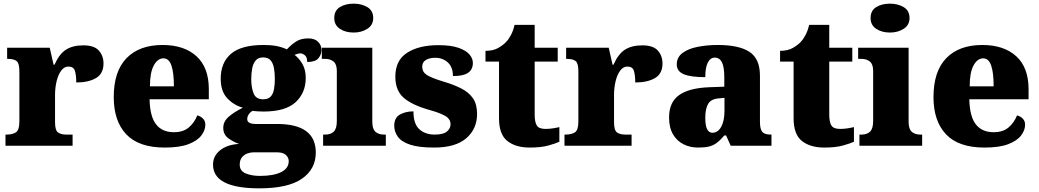

<svg xmlns="http://www.w3.org/2000/svg" viewBox="-20 -797 5682 1050"><path d="M10 0V-61H15Q49 -61 67.5 -73.5Q86 -86 86 -133V-407Q86 -451 71 -463Q56 -475 23 -475H19V-536H252L273 -443H278Q304 -502 341 -525.5Q378 -549 436 -549Q495 -549 520.5 -520.5Q546 -492 546 -450Q546 -394 505 -370Q464 -346 397 -346Q397 -387 389.5 -410Q382 -433 354 -433Q331 -433 314.5 -410.5Q298 -388 289.5 -352.5Q281 -317 281 -278V-128Q281 -84 297.5 -72.5Q314 -61 342 -61H377V0Z M881 10Q739 10 670.5 -62.5Q602 -135 602 -266Q602 -407 672 -479Q742 -551 869 -551Q987 -551 1054.5 -489.5Q1122 -428 1122 -309V-254H798Q800 -160 833.5 -117Q867 -74 931 -74Q982 -74 1012.5 -100Q1043 -126 1059 -166Q1078 -161 1090.5 -148Q1103 -135 1103 -115Q1103 -85 1081 -56Q1059 -27 1010.5 -8.5Q962 10 881 10ZM931 -325Q931 -399 917.5 -438.5Q904 -478 874 -478Q842 -478 821 -439Q800 -400 800 -325Z M1398 233Q1145 233 1145 103Q1145 56 1183.5 25Q1222 -6 1287 -10Q1256 -21 1228.5 -41Q1201 -61 1201 -98Q1201 -133 1230.5 -158.5Q1260 -184 1308 -208Q1258 -222 1222.5 -260Q1187 -298 1187 -366Q1187 -455 1243.5 -503Q1300 -551 1421 -551Q1461 -551 1491 -545.5Q1521 -540 1549 -527Q1574 -554 1600 -570.5Q1626 -587 1666 -587Q1701 -587 1719.5 -568.5Q1738 -550 1738 -524Q1738 -498 1721 -478Q1704 -458 1660 -458Q1660 -485 1647 -495Q1634 -505 1624 -505Q1613 -505 1605 -502Q1597 -499 1591 -497Q1617 -477 1634.5 -446Q1652 -415 1652 -371Q1652 -289 1596.5 -238Q1541 -187 1421 -187Q1411 -187 1391 -188Q1371 -189 1363 -191Q1353 -188 1342.5 -174.5Q1332 -161 1332 -146Q1332 -131 1345 -125Q1358 -119 1375 -119H1495Q1707 -119 1707 37Q1707 128 1631 180.5Q1555 233 1398 233ZM1419 -254Q1447 -254 1460.5 -269Q1474 -284 1478.5 -309.5Q1483 -335 1483 -365Q1483 -396 1478.5 -423Q1474 -450 1460.5 -466.5Q1447 -483 1419 -483Q1392 -483 1378 -466Q1364 -449 1359 -422Q1354 -395 1354 -364Q1354 -320 1366.5 -287Q1379 -254 1419 -254ZM1401 165Q1475 165 1517 144.5Q1559 124 1559 84Q1559 65 1543.5 50.5Q1528 36 1494 36H1365Q1351 36 1333.5 42Q1316 48 1303.5 63Q1291 78 1291 104Q1291 138 1324 151.5Q1357 165 1401 165Z M1914 -619Q1869 -619 1838.5 -639.5Q1808 -660 1808 -698Q1808 -739 1838.5 -758Q1869 -777 1914 -777Q1957 -777 1989 -758Q2021 -739 2021 -698Q2021 -660 1989 -639.5Q1957 -619 1914 -619ZM1747 0V-61H1759Q1788 -61 1805 -77Q1822 -93 1822 -135V-409Q1822 -446 1804 -460.5Q1786 -475 1759 -475H1740V-536H2016V-131Q2016 -91 2033.5 -76Q2051 -61 2079 -61H2090V0Z M2354 10Q2270 10 2222.5 -6Q2175 -22 2155.5 -49.5Q2136 -77 2136 -109Q2136 -153 2167 -170.5Q2198 -188 2241 -188Q2241 -119 2273.5 -90Q2306 -61 2357 -61Q2405 -61 2424.5 -78Q2444 -95 2444 -117Q2444 -146 2415 -163Q2386 -180 2324 -197Q2233 -223 2187.5 -262.5Q2142 -302 2142 -378Q2142 -467 2206.5 -508.5Q2271 -550 2377 -550Q2446 -550 2487.5 -535.5Q2529 -521 2547.5 -499Q2566 -477 2566 -453Q2566 -417 2540 -399Q2514 -381 2457 -381Q2457 -430 2429 -455.5Q2401 -481 2360 -481Q2329 -481 2309 -469Q2289 -457 2289 -432Q2289 -404 2313.5 -387.5Q2338 -371 2408 -350Q2462 -334 2503 -313Q2544 -292 2566.5 -259.5Q2589 -227 2589 -174Q2589 -92 2530 -41Q2471 10 2354 10Z M2877 10Q2800 10 2754.5 -26Q2709 -62 2709 -150V-460H2635V-519Q2678 -519 2706 -535.5Q2734 -552 2748 -568Q2762 -582 2774.5 -606Q2787 -630 2794 -661H2904V-536H3030V-460H2904V-170Q2904 -130 2915.5 -111Q2927 -92 2963 -92Q2983 -92 3003 -95Q3023 -98 3039 -102V-22Q3021 -13 2980 -1.5Q2939 10 2877 10Z M3067 0V-61H3072Q3106 -61 3124.5 -73.5Q3143 -86 3143 -133V-407Q3143 -451 3128 -463Q3113 -475 3080 -475H3076V-536H3309L3330 -443H3335Q3361 -502 3398 -525.5Q3435 -549 3493 -549Q3552 -549 3577.5 -520.5Q3603 -492 3603 -450Q3603 -394 3562 -370Q3521 -346 3454 -346Q3454 -387 3446.5 -410Q3439 -433 3411 -433Q3388 -433 3371.5 -410.5Q3355 -388 3346.5 -352.5Q3338 -317 3338 -278V-128Q3338 -84 3354.5 -72.5Q3371 -61 3399 -61H3434V0Z M3797 10Q3754 10 3718 -8Q3682 -26 3660.5 -62.5Q3639 -99 3639 -155Q3639 -238 3694 -277Q3749 -316 3860 -320L3941 -323V-375Q3941 -431 3928 -456.5Q3915 -482 3889 -482Q3865 -482 3851 -455Q3837 -428 3837 -375Q3758 -375 3719.5 -391Q3681 -407 3681 -445Q3681 -483 3711.5 -506.5Q3742 -530 3793.5 -540.5Q3845 -551 3906 -551Q4021 -551 4078.5 -513.5Q4136 -476 4136 -383V-131Q4136 -91 4148.5 -76Q4161 -61 4195 -61H4199V0H3976L3951 -56H3941Q3919 -30 3899.5 -15.5Q3880 -1 3856.5 4.5Q3833 10 3797 10ZM3876 -71Q3906 -71 3924 -103.5Q3942 -136 3942 -191V-262L3911 -259Q3869 -256 3853 -229.5Q3837 -203 3837 -152Q3837 -71 3876 -71Z M4488 10Q4411 10 4365.5 -26Q4320 -62 4320 -150V-460H4246V-519Q4289 -519 4317 -535.5Q4345 -552 4359 -568Q4373 -582 4385.5 -606Q4398 -630 4405 -661H4515V-536H4641V-460H4515V-170Q4515 -130 4526.5 -111Q4538 -92 4574 -92Q4594 -92 4614 -95Q4634 -98 4650 -102V-22Q4632 -13 4591 -1.5Q4550 10 4488 10Z M4847 -619Q4802 -619 4771.5 -639.5Q4741 -660 4741 -698Q4741 -739 4771.5 -758Q4802 -777 4847 -777Q4890 -777 4922 -758Q4954 -739 4954 -698Q4954 -660 4922 -639.5Q4890 -619 4847 -619ZM4680 0V-61H4692Q4721 -61 4738 -77Q4755 -93 4755 -135V-409Q4755 -446 4737 -460.5Q4719 -475 4692 -475H4673V-536H4949V-131Q4949 -91 4966.5 -76Q4984 -61 5012 -61H5023V0Z M5364 10Q5222 10 5153.5 -62.5Q5085 -135 5085 -266Q5085 -407 5155 -479Q5225 -551 5352 -551Q5470 -551 5537.5 -489.5Q5605 -428 5605 -309V-254H5281Q5283 -160 5316.5 -117Q5350 -74 5414 -74Q5465 -74 5495.5 -100Q5526 -126 5542 -166Q5561 -161 5573.5 -148Q5586 -135 5586 -115Q5586 -85 5564 -56Q5542 -27 5493.5 -8.5Q5445 10 5364 10ZM5414 -325Q5414 -399 5400.5 -438.5Q5387 -478 5357 -478Q5325 -478 5304 -439Q5283 -400 5283 -325Z"/></svg>

Font: Noto Serif Telugu Black
Style: Regular
Weight: 900
Designer: Jelle Bosma - Monotype Design Team
Foundry: Monotype Imaging Inc.
Version: Version 2.005; ttfautohint (v1.8.4.7-5d5b)